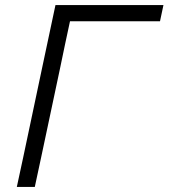

<svg xmlns="http://www.w3.org/2000/svg" viewBox="-20 -733 661 753"><path d="M46 0Q59 -59.5 70.8 -115Q82.5 -170.5 96.5 -236.5L146.5 -473Q161 -540.5 172.8 -596.8Q184.5 -653 197.5 -713H621L607.5 -649.5H254.5Q245 -605.5 235.5 -561Q226 -516.5 215.5 -465L167 -236.5Q153 -170.5 141.2 -115Q129.5 -59.5 116.5 0Z"/></svg>

Font: Commissioner Light
Style: Italic
Weight: 300
Italic angle: -12°
Designer: Kostas Bartsokas
Foundry: Kostas Bartsokas
Version: Version 1.000; ttfautohint (v1.8.3)